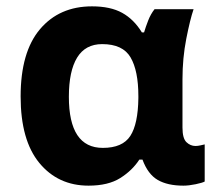

<svg xmlns="http://www.w3.org/2000/svg" viewBox="-20 -575 687 605"><path d="M259 10Q163 10 104 -61.5Q45 -133 45 -271Q45 -411 106 -483Q167 -555 270 -555Q328 -555 365 -534.5Q402 -514 427 -473H434Q439 -490 447 -510.5Q455 -531 467 -546H590Q579 -514 567 -453Q555 -392 555 -325V-173Q555 -139 567.5 -127Q580 -115 596 -115Q603 -115 612 -117Q621 -119 625 -120V-3Q618 1 596.5 5.5Q575 10 558 10Q508 10 477 -8Q446 -26 429 -72H419Q397 -38 359 -14Q321 10 259 10ZM304 -109Q366 -109 390.5 -146.5Q415 -184 416 -266V-272Q416 -352 391.5 -394Q367 -436 302 -436Q249 -436 223 -393.5Q197 -351 197 -270Q197 -109 304 -109Z"/></svg>

Font: Noto Sans IKEA
Style: Bold
Weight: 600
Designer: Monotype Design Team
Foundry: Monotype Imaging Inc.
Version: Version 2.001